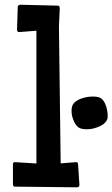

<svg xmlns="http://www.w3.org/2000/svg" viewBox="-20 -799 479 819"><path d="M61.5 -662.1Q52.7 -662.1 52.7 -672.9L55.7 -768.6Q55.7 -774.4 58.6 -776.1Q61.5 -777.8 67.4 -778.8L226.1 -774.9Q231.4 -774.9 232.9 -772.2Q234.4 -769.5 234.9 -763.7L231.4 -686L238.8 -102.1L305.2 -107.4Q312 -107.4 313 -98.1L318.8 -9.8Q317.9 -3.9 315.7 -2.2Q313.5 -0.5 307.1 0L42 -2.9Q35.2 -2.9 35.2 -14.6V-98.1Q35.2 -107.4 43 -107.4L135.3 -101.6V-668ZM408.2 -261.7Q378.9 -247.6 351.6 -247.6Q324.2 -247.6 314 -256.1Q303.7 -264.6 297.4 -277.3Q285.2 -301.8 285.2 -325.4Q285.2 -349.1 295.9 -359.9Q306.6 -370.6 322.3 -377Q349.1 -387.2 375.7 -387.2Q402.3 -387.2 412.4 -378.7Q422.4 -370.1 428.2 -357.2Q434.1 -344.2 436.8 -329.6Q439.5 -314.9 439.5 -302.2Q439.5 -289.6 430.9 -279.1Q422.4 -268.6 408.2 -261.7Z"/></svg>

Font: Wellfleet
Style: Regular
Weight: 400
Designer: Riccardo De Franceschi
Foundry: Riccardo De Franceschi
Version: Version 1.002